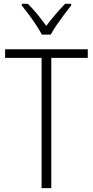

<svg xmlns="http://www.w3.org/2000/svg" viewBox="-20 -967 479 987"><path d="M243.7 0H193.8V-669.4H6.3V-713.9H431.2V-669.4H243.7ZM195.3 -789.1Q183.1 -812 165 -839.4Q147 -866.7 127.4 -893.1Q107.9 -919.4 91.8 -939V-947.3H123Q146.5 -924.8 171.6 -894Q196.8 -863.3 217.8 -834Q240.7 -864.3 264.4 -892.1Q288.1 -919.9 314.5 -947.3H345.7V-939Q329.6 -918.5 309.6 -891.8Q289.6 -865.2 271.2 -838.4Q252.9 -811.5 240.7 -789.1Z"/></svg>

Font: Open Sans SemiCondensed Light
Style: Regular
Weight: 300
Width: 4
Designer: Monotype Design Team
Foundry: Monotype Imaging Inc.
Version: Version 3.000